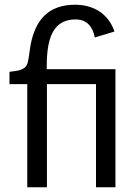

<svg xmlns="http://www.w3.org/2000/svg" viewBox="-20 -789 588 810"><path d="M297 -769C184 -769 129 -705 109 -599C94 -511 108 -495 20 -486V-434H95V1H178V-434H385V1H467V-497H177C177 -596 187 -707 299 -707C346 -707 371 -677 380 -631L463 -656C437 -732 374 -769 297 -769Z"/></svg>

Font: Rosario
Style: Regular
Weight: 400
Designer: Hector Gatti
Foundry: Omnibus Type
Version: Version 1.100